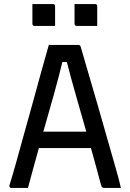

<svg xmlns="http://www.w3.org/2000/svg" viewBox="-20 -928 640 948"><path d="M118 0H37Q24 0 27 -14Q43 -65 62 -134Q81 -203 102.5 -280Q124 -357 145.5 -434.5Q167 -512 186 -582Q205 -652 221 -706H367Q377 -706 379 -695Q460 -420 551 -99Q558 -75 564.5 -50.5Q571 -26 577 0H497Q488 0 484 -4Q480 -8 476 -25Q465 -67 453 -110.5Q441 -154 429 -197H172Q159 -151 145.5 -101.5Q132 -52 118 0ZM288 -622Q272 -555 248 -468.5Q224 -382 194 -278H406Q378 -376 352.5 -465.5Q327 -555 310 -622ZM140 -908H241Q252 -908 252 -897V-800H151Q140 -800 140 -811ZM348 -908H449Q460 -908 460 -897V-800H359Q348 -800 348 -811Z"/></svg>

Font: Recursive Mn Lnr St
Style: Regular
Weight: 400
Monospace: yes
Version: Version 1.079;hotconv 1.0.112;makeotfexe 2.5.65598; ttfautoh